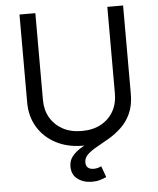

<svg xmlns="http://www.w3.org/2000/svg" viewBox="-61 -780 856 1042"><g transform="rotate(-5 367.0 -259.0)"><path d="M367.2 11.7Q282.2 11.7 218.5 -22Q154.8 -55.7 119.6 -114.3Q84.5 -172.9 84.5 -247.6V-727.5H170.9V-253.9Q170.9 -200.2 194.8 -158.4Q218.8 -116.7 262.7 -92.5Q306.6 -68.4 367.2 -68.4Q427.7 -68.4 471.7 -92.5Q515.6 -116.7 539.3 -158.4Q563 -200.2 563 -253.9V-727.5H648.9V-247.6Q648.9 -172.9 613.8 -114.3Q578.6 -55.7 515.4 -22Q452.1 11.7 367.2 11.7ZM398.4 210.9Q352.5 210.9 320.3 187.3Q288.1 163.6 288.1 118.2Q288.1 86.9 305.9 64.2Q323.7 41.5 352.8 23.4Q381.8 5.4 416.5 -12Q451.2 -29.3 486.1 -49.6Q521 -69.8 549.8 -96.4Q578.6 -123 596.4 -159.7Q614.3 -196.3 614.3 -247.6H648.9Q648.9 -184.1 628.9 -140.1Q608.9 -96.2 577.1 -66.2Q545.4 -36.1 510 -15.1Q474.6 5.9 442.9 23.2Q411.1 40.5 390.9 59.1Q370.6 77.6 370.6 103Q370.6 121.6 381.3 131.6Q392.1 141.6 413.6 141.6Q425.3 141.6 435.8 138.7Q446.3 135.7 454.6 131.3L476.6 192.4Q462.4 198.7 443.1 204.8Q423.8 210.9 398.4 210.9Z"/></g></svg>

Font: V-Inter
Style: Regular-375
Weight: 375
Designer: Rasmus Andersson
Foundry: rsms
Version: Version 4.000;git-4146feb